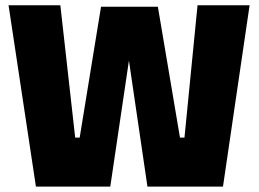

<svg xmlns="http://www.w3.org/2000/svg" viewBox="-20 -694 962 714"><path d="M113.6 0 11.8 -674.5H204.4L259.6 -182.2H276.3L355.7 -668.9H567.1L649.3 -182.2H666L714.6 -674.5H908.2L809.2 0H528.3L456.9 -486.3H462.1L390.1 0Z"/></svg>

Font: Titillium Web SemiBold
Style: Regular
Weight: 600
Designer: Mohamed Gaber, Accademia di Belle Arti di Urbino
Foundry: Kief Type Foundry, Accademia di Belle Arti di Urbino
Version: Version 3.000; ttfautohint (v1.8.4)